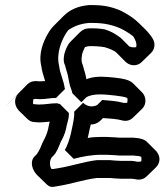

<svg xmlns="http://www.w3.org/2000/svg" viewBox="-46 -709 657 753"><path d="M280 -306 245 -271V-256C243 -231 236 -207 232 -185C227 -164 218 -136 208 -121L243 -86C277 -95 312 -102 352 -102H372C385 -102 398 -100 411 -100C416 -99 423 -99 430 -99H477L497 -97C501 -96 506 -95 508 -94C509 -87 509 -81 508 -76C502 -75 497 -74 491 -75C485 -76 478 -78 471 -78H430C414 -78 398 -80 385 -81H334C284 -75 235 -58 186 -50L162 -46C160 -46 156 -47 155 -47C148 -62 148 -79 157 -92L164 -99C177 -112 185 -135 192 -152C200 -166 209 -185 213 -204C215 -220 224 -241 224 -258V-266L189 -301C188 -302 186 -302 184 -302L178 -304H176C152 -304 133 -299 107 -299L92 -300C90 -300 85 -301 84 -301C83 -308 84 -315 85 -320C89 -321 91 -321 95 -321L110 -320C135 -320 150 -325 174 -325L209 -360V-361L208 -362C204 -394 189 -420 186 -450C174 -498 194 -547 212 -577C215 -582 220 -588 222 -591C244 -606 269 -616 302 -619H319C365 -619 399 -610 430 -596L448 -586C457 -581 467 -574 476 -567C484 -555 492 -539 488 -524C482 -523 476 -523 470 -524C467 -525 463 -526 461 -527L428 -560C408 -575 391 -586 364 -594L350 -596C339 -597 330 -598 319 -598H306C289 -598 277 -592 267 -582L231 -546C218 -533 211 -514 206 -496C206 -492 204 -484 204 -481V-477C204 -466 205 -462 209 -453L215 -431C224 -406 223 -384 233 -360C235 -354 237 -348 238 -343L273 -308L292 -327C320 -345 372 -338 408 -334C424 -332 440 -330 453 -325C455 -319 454 -311 453 -306C446 -305 439 -305 432 -307C426 -308 417 -311 412 -311C395 -314 374 -315 355 -317L335 -297C315 -287 294 -292 280 -306ZM358 -246C376 -244 396 -244 412 -241C417 -241 426 -238 432 -237C450 -232 465 -237 476 -248L512 -283C529 -300 528 -329 512 -346L511 -347L476 -382C461 -397 434 -401 408 -404C372 -408 333 -412 300 -401C298 -400 295 -399 293 -398C291 -407 289 -420 285 -431L279 -453C275 -462 274 -466 274 -477V-481C274 -484 276 -492 276 -496C278 -505 283 -515 287 -524C292 -526 299 -528 306 -528H319C330 -528 339 -527 350 -526L364 -524C381 -519 401 -512 411 -502L446 -467C452 -461 461 -456 470 -454C486 -451 500 -456 510 -466L546 -501C561 -515 565 -539 552 -559L546 -568C533 -587 513 -604 497 -620C483 -634 464 -647 448 -656L430 -666C399 -680 365 -689 319 -689H302C258 -685 227 -670 203 -646L168 -611C158 -601 149 -590 142 -577C124 -547 104 -498 116 -450C118 -430 125 -412 131 -391C127 -391 117 -390 110 -390L95 -391C83 -391 72 -388 63 -380C-137 -180 62 -378 62 -378L26 -342C8 -324 10 -295 26 -278V-277L62 -242C69 -235 79 -230 92 -230L107 -229C123 -229 136 -231 149 -232C147 -223 144 -212 143 -204C139 -185 130 -166 122 -152C116 -137 109 -119 98 -104L89 -95C69 -73 82 -40 100 -22L136 13C144 21 153 25 162 24L186 20C235 12 284 -5 334 -11H385C398 -10 414 -8 430 -8H471C478 -8 485 -6 491 -5C507 -3 520 -8 530 -18L566 -53C581 -68 585 -92 570 -112C569 -114 567 -116 566 -117L531 -152C522 -161 512 -164 497 -167L477 -169H430C423 -169 416 -169 411 -170C398 -170 385 -172 372 -172H352C333 -172 316 -171 298 -168C299 -173 301 -180 302 -185C304 -197 307 -208 310 -221C323 -220 337 -226 347 -235Z"/></svg>

Font: Dictator
Style: Chalk
Weight: 500
Version: Version MIL.1277